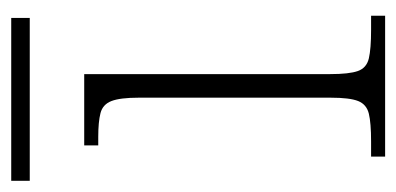

<svg xmlns="http://www.w3.org/2000/svg" viewBox="-216 -504 706 342"><g transform="rotate(-90 137.0 -333.0)"><path d="M29 0V-25H56Q89 -25 105.5 -29Q122 -33 128 -48Q134 -63 134 -97V-439Q134 -472 128 -487.5Q122 -503 106.5 -507Q91 -511 64 -511H49V-536H176V-98Q176 -64 181.5 -48.5Q187 -33 204 -29Q221 -25 255 -25H280V0ZM-14 -633V-666H276V-633Z"/></g></svg>

Font: Noto Serif Tamil ExtraLight
Style: Italic
Weight: 200
Italic angle: -12°
Designer: Indian Type Foundry, Tom Grace, and the Monotype Design Team
Foundry: Monotype Imaging Inc.
Version: Version 2.003; ttfautohint (v1.8.4.7-5d5b)